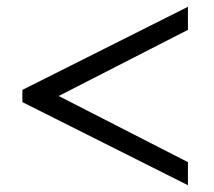

<svg xmlns="http://www.w3.org/2000/svg" viewBox="-20 -614 630 566"><path d="M46 -313V-349L534 -594V-526L153 -331L534 -136V-68Z"/></svg>

Font: Taviraj Medium
Style: Regular
Weight: 500
Designer: Katatrad Team
Foundry: CadsonDemak
Version: Version 1.030